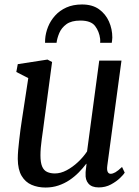

<svg xmlns="http://www.w3.org/2000/svg" viewBox="-20 -829 622 859"><path d="M183.5 10Q149.5 10 121.5 -2Q93.5 -14 76.8 -42Q60 -70 59.5 -118Q59.5 -135 61.2 -156.2Q63 -177.5 65.8 -201.2Q68.5 -225 71.5 -248.5Q74.5 -272 78 -293L106.5 -479.5L53 -507L59.5 -542L192.5 -562.5L213 -551.5L178 -289.5Q175.5 -268.5 172.5 -247.5Q169.5 -226.5 166.8 -206.8Q164 -187 162.5 -168.5Q161 -150 161 -134Q161 -102 168.5 -84.2Q176 -66.5 190.8 -59.8Q205.5 -53 225.5 -53Q251.5 -53 278.2 -67.2Q305 -81.5 329 -104Q353 -126.5 369.5 -151.5L424 -558H523.5L460 -87.5Q457.5 -69 461.8 -60.2Q466 -51.5 475 -51.5Q484.5 -51.5 496.2 -58.2Q508 -65 526 -82L538 -56.5Q533.5 -48.5 517.2 -32.8Q501 -17 476.5 -3.8Q452 9.5 421.5 9.5Q390.5 9.5 375.8 -7.5Q361 -24.5 363 -52Q362.5 -54.5 363 -59.2Q363.5 -64 364.2 -70.5Q365 -77 365.8 -83.5Q366.5 -90 367 -95.5L366 -96.5Q351 -76.5 332.2 -57.5Q313.5 -38.5 290.8 -23.2Q268 -8 241.2 1Q214.5 10 183.5 10ZM181.5 -637.5Q181.5 -641.5 181.8 -645.5Q182 -649.5 182 -653.5Q184 -681.5 195 -709Q206 -736.5 226.5 -759.2Q247 -782 277 -795.5Q307 -809 347 -809Q393 -809 422.8 -787.8Q452.5 -766.5 467.5 -732.8Q482.5 -699 482.5 -661Q482.5 -655.5 481.5 -648.5Q480.5 -641.5 480 -637.5H428Q428.5 -641.5 428.5 -646Q428.5 -650.5 428 -655.5Q424 -688 405.5 -712.5Q387 -737 339.5 -737Q299.5 -737 277.2 -720.8Q255 -704.5 245.2 -681.2Q235.5 -658 233 -637.5Z"/></svg>

Font: Merriweather 28pt
Style: Italic
Weight: 400
Italic angle: -7.8°
Version: Version 2.101